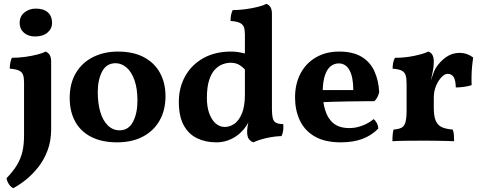

<svg xmlns="http://www.w3.org/2000/svg" viewBox="-20 -737 2517 1006"><path d="M49.3 249Q36.1 242.2 26.6 228Q17.1 213.9 14.2 196.8Q50.3 159.2 69.8 126Q89.4 92.8 97.7 56.4Q106 20 106 -27.8V-306.2Q106 -330.1 100.6 -345Q95.2 -359.9 79.1 -367.4Q63 -375 31.2 -377Q31.2 -392.1 33.7 -406.5Q36.1 -420.9 42 -434.1Q76.2 -434.1 111.6 -439Q147 -443.8 176 -451.4Q205.1 -459 219.2 -466.8Q231.9 -461.9 240 -449.5Q248 -437 248 -414.1V-59.1Q248 1 229.5 50.5Q210.9 100.1 181.2 137.9Q151.4 175.8 116.7 203.9Q82 231.9 49.3 249ZM164.1 -545.9Q127.9 -545.9 105.5 -565.4Q83 -585 83 -616.2Q83 -651.9 108.2 -671.9Q133.3 -691.9 168 -691.9Q209 -691.9 231 -671.9Q252.9 -651.9 252.9 -617.2Q252.9 -586.9 229 -566.4Q205.1 -545.9 164.1 -545.9Z M606.4 -54.2Q653.3 -54.2 676.8 -98.6Q700.2 -143.1 700.2 -210Q700.2 -273.9 684.3 -317.9Q668.5 -361.8 642.3 -383.8Q616.2 -405.8 585.4 -405.8Q538.1 -405.8 515.1 -362.3Q492.2 -318.8 492.2 -253.9Q492.2 -195.8 505.6 -150.4Q519 -105 545.2 -79.6Q571.3 -54.2 606.4 -54.2ZM593.3 8.8Q514.2 8.8 458.3 -19.5Q402.3 -47.9 373.8 -100.3Q345.2 -152.8 345.2 -224.1Q345.2 -300.8 378.2 -355.5Q411.1 -410.2 468.8 -438.5Q526.4 -466.8 597.2 -466.8Q679.2 -466.8 734.6 -437Q790 -407.2 818.6 -354.5Q847.2 -301.8 847.2 -232.9Q847.2 -160.2 816.2 -105.5Q785.2 -50.8 728.3 -21Q671.4 8.8 593.3 8.8Z M1263.2 -556.2Q1263.2 -580.1 1257.8 -595.2Q1252 -609.9 1236.1 -617.4Q1220.2 -625 1188 -627Q1188 -642.1 1190.4 -656.5Q1192.9 -670.9 1199.2 -684.1Q1232.9 -684.1 1268.1 -689Q1303.2 -693.8 1332.5 -701.4Q1361.8 -709 1376 -716.8Q1389.2 -711.9 1397 -699.5Q1404.8 -687 1404.8 -664.1V-167Q1404.8 -136.2 1408.9 -118.7Q1413.1 -101.1 1426 -94Q1439 -86.9 1463.9 -86.9Q1465.8 -70.8 1463.9 -54.4Q1461.9 -38.1 1455.1 -23.9Q1418.9 -22.9 1379.4 -14.4Q1339.8 -5.9 1307.1 8.8Q1291 2 1283 -10Q1274.9 -22 1274.9 -47.9Q1274.9 -67.9 1279.8 -87.9Q1280.3 -91.3 1281.2 -95.2Q1276.4 -86.4 1272 -79.6Q1257.8 -58.1 1245.1 -46.9Q1234.9 -35.2 1215.3 -22Q1195.8 -8.8 1169.9 0Q1144 8.8 1112.8 8.8Q1056.2 8.8 1011.5 -13.2Q966.8 -35.2 941.9 -82Q917 -128.9 917 -203.1Q917 -278.8 950.9 -338.9Q984.9 -398.9 1046.4 -432.9Q1107.9 -466.8 1189.9 -466.8Q1212.9 -466.8 1232.4 -463.4Q1247.1 -460.9 1263.2 -457ZM1263.2 -373Q1250 -386.7 1236.3 -395.5Q1216.8 -408.2 1188 -408.2Q1168.9 -408.2 1147.5 -400.6Q1126 -393.1 1106.9 -373.5Q1087.9 -354 1075.9 -317.4Q1064 -280.8 1064 -224.1Q1064 -176.8 1076.4 -142.8Q1088.9 -108.9 1109.9 -90.3Q1130.9 -71.8 1158.2 -71.8Q1184.1 -71.8 1208 -88.4Q1231.9 -105 1247.6 -142.6Q1263.2 -180.2 1263.2 -242.2Z M1670.9 -265.1H1831.1Q1831.1 -332 1811.5 -368.4Q1792 -404.8 1754.9 -404.8Q1731 -404.8 1711.9 -389.4Q1692.9 -374 1682.1 -340.8Q1672.4 -311 1670.9 -265.1ZM1674.3 -201.7Q1677.7 -179.7 1684.1 -159.2Q1696.8 -116.2 1727.3 -91.1Q1757.8 -65.9 1811 -65.9Q1844.7 -65.9 1878.9 -78.9Q1913.1 -91.8 1937 -112.8Q1945.8 -107.9 1953.9 -93Q1961.9 -78.1 1961.9 -63Q1924.8 -25.9 1877 -8.5Q1829.1 8.8 1766.1 8.8Q1681.6 8.8 1628.7 -22.2Q1575.7 -53.2 1550.8 -106.7Q1525.9 -160.2 1525.9 -226.1Q1525.9 -296.9 1554 -350.8Q1582 -404.8 1634.5 -435.8Q1687 -466.8 1756.8 -466.8Q1829.1 -466.8 1874.5 -439.5Q1919.9 -412.1 1941.9 -363.5Q1963.9 -314.9 1966.8 -253.9Q1960 -225.1 1941.9 -207Q1917 -207 1880.9 -206.5Q1844.7 -206.1 1803.2 -205.6Q1761.7 -205.1 1719.2 -203.6Q1696.3 -202.6 1674.3 -201.7Z M2110.4 -295.9Q2110.4 -325.2 2105.7 -341.6Q2101.1 -357.9 2085.7 -366.5Q2070.3 -375 2037.1 -377Q2037.1 -392.1 2039.6 -406.5Q2042 -420.9 2049.3 -434.1Q2102.1 -434.1 2151.6 -444.6Q2201.2 -455.1 2224.1 -466.8Q2238.3 -461.9 2245.6 -449.5Q2252.9 -437 2252.9 -413.1Q2252.9 -388.2 2247.6 -362.8Q2243.2 -342.3 2237.8 -316.4Q2242.7 -330.1 2247.6 -344.2Q2255.4 -367.2 2262.2 -378.9Q2284.2 -414.1 2316.2 -437Q2348.1 -460 2388.2 -460Q2427.2 -460 2459 -436Q2456.1 -416 2453.6 -390.6Q2451.2 -365.2 2450.7 -339.1Q2450.2 -313 2451.2 -291Q2436 -285.2 2411.6 -282Q2387.2 -278.8 2368.2 -278.8Q2367.2 -318.8 2356.2 -334.5Q2345.2 -350.1 2325.2 -350.1Q2310.1 -350.1 2293.2 -332.5Q2276.4 -314.9 2264.6 -286.9Q2252.9 -258.8 2252.9 -225.1V-172.9Q2252.9 -129.9 2262.5 -106Q2272 -82 2293.5 -71.5Q2314.9 -61 2352.1 -58.1Q2356.9 -45.9 2358.2 -30Q2359.4 -14.2 2359.4 2.9Q2342.3 2 2316.7 1.5Q2291 1 2262 0.5Q2232.9 0 2205.1 0Q2160.2 0 2112.1 0.5Q2064 1 2036.1 2.9Q2036.1 -18.1 2037.6 -32.5Q2039.1 -46.9 2042 -58.1Q2069.3 -60.1 2084.2 -68.1Q2099.1 -76.2 2104.7 -97.7Q2110.4 -119.1 2110.4 -158.2Z"/></svg>

Font: Abu Sayed
Style: Regular
Weight: 400
Designer: Jayed Ahsan Saad
Foundry: Codepotro
Version: Codepotro Abu Sayed;Version 0.800